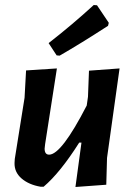

<svg xmlns="http://www.w3.org/2000/svg" viewBox="-20 -742 530 766"><path d="M354 -722 367 -721 414 -651 411 -639Q303 -569 218 -520L206 -521L174 -570Q269 -644 354 -722ZM207 -469 160 -167 158 -149Q158 -125 176 -125Q225 -125 326 -321L331 -356L335 -460L457 -469L407 -112L404 -5L281 4L305 -173H296Q220 -53 154 3H142Q95 -5 66 -30Q37 -55 38 -92L39 -108L78 -352L84 -461Z"/></svg>

Font: Alegreya Sans SC
Style: Bold Italic
Weight: 700
Italic angle: -7°
Designer: Juan Pablo del Peral
Foundry: Huerta Tipografica
Version: Version 2.007